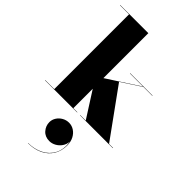

<svg xmlns="http://www.w3.org/2000/svg" viewBox="-334 -853 1353 1353"><g transform="rotate(45 343.0 -176.0)"><path d="M240 186.3Q240 161.1 254 139.3Q268 117.5 291.2 104.3Q314.4 91.1 341.6 91.1Q369.2 91.1 393 106.5Q416.8 121.9 431.2 149.5Q445.6 177.1 445.6 214.3Q445.6 270.3 419.6 311.7Q393.6 353.1 347 375.7Q300.4 398.3 238.4 398.3V396.3Q300 396.3 349.6 371.3Q399.2 346.3 424.4 298.5Q449.6 250.7 439.2 181.9Q437.6 210.3 422 232.9Q406.4 255.5 382.8 268.5Q359.2 281.5 334.4 281.5Q290.8 281.5 265.4 252.7Q240 223.9 240 186.3ZM10 -2.5H100V-747.5H10V-750H290V-302L530 -457.5H399V-460H622V-457.5H534L386.5 -361.5L646 -2.5H686V0H359V-2.5H413.5L290 -196V-2.5H330V0H10Z"/></g></svg>

Font: Bodoni* 72pt Fatface
Style: Regular
Weight: 900
Version: Version 2.3